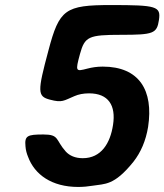

<svg xmlns="http://www.w3.org/2000/svg" viewBox="-20 -731 652 761"><path d="M333 -361C410 -361 440 -313 428 -236C417 -163 381 -104 308 -104C278 -104 256 -114 241 -130C199 -177 216 -198 152 -198C88 -198 77 -193 81 -151C82 -136 86 -122 91 -110C117 -39 185 10 290 10C310 10 330 8 348 5C395 -3 432 6 509 -90C538 -127 558 -173 567 -228C589 -373 532 -467 387 -467C365 -467 345 -464 326 -459C280 -447 278 -447 297 -517C316 -586 331 -593 460 -593C588 -593 602 -598 610 -652C618 -706 601 -711 420 -711C238 -711 215 -694 172 -531C128 -367 128 -349 178 -336C227 -323 232 -332 275 -350C291 -357 310 -361 333 -361Z"/></svg>

Font: Asimov Print
Style: AIt
Weight: 500
Designer: Google
Version: Version 2.000980: 2014